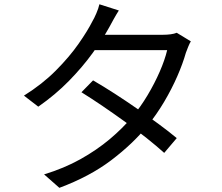

<svg xmlns="http://www.w3.org/2000/svg" viewBox="-20 -834 1040 898"><path d="M415.3 -458.1Q463.3 -430.3 516.3 -396.1Q569.2 -362 621.8 -325.4Q674.5 -288.9 722.2 -253.8Q770 -218.7 806.6 -188L748 -118.9Q713.5 -150.2 666.5 -187.6Q619.4 -225.1 566.2 -263.5Q512.9 -301.9 460.1 -337.9Q407.2 -373.8 360.9 -402.6ZM872.5 -640.7Q866.2 -630.1 860 -614.7Q853.7 -599.3 849.4 -587.3Q835 -536.4 809.2 -477.3Q783.4 -418.2 748.1 -358.4Q712.8 -298.6 668.4 -244Q600.7 -160.7 500.2 -84.6Q399.8 -8.5 257.7 44.5L186.2 -18.4Q279.5 -46.7 355.9 -89.3Q432.3 -132 493.2 -183.1Q554.1 -234.3 598.7 -287.8Q637.7 -334.1 670.3 -388.9Q703 -443.7 726.9 -498.5Q750.9 -553.4 761.9 -599.6H391.3L423.3 -671.3H741.2Q761.3 -671.3 778.1 -673.6Q795 -675.9 806.6 -680.7ZM535.8 -785Q523.3 -765.4 510.9 -743Q498.6 -720.6 491 -706.6Q461.1 -652.2 413.7 -586.5Q366.3 -520.9 302.6 -455.7Q238.8 -390.6 159 -335.1L92 -386.7Q178 -440.4 241.2 -504.1Q304.5 -567.8 347.1 -628.7Q389.7 -689.6 412.7 -735.3Q420.6 -748.3 430.6 -771.6Q440.6 -794.8 444.9 -814Z"/></svg>

Font: Noto Sans TC
Style: Regular
Weight: 100
Designer: Ryoko NISHIZUKA 西塚涼子 (kana, bopomofo & ideographs); Paul D. Hunt (Latin, Greek & Cyrillic); Sandoll Communications 산돌커뮤니
Foundry: Adobe
Version: Version 2.004;hotconv 1.0.118;makeotfexe 2.5.65603